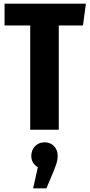

<svg xmlns="http://www.w3.org/2000/svg" viewBox="-20 -713 492 1055"><path d="M452 -693 436 -573H303V0H146V-573H5V-693ZM297 144Q297 161 292.5 177.5Q288 194 275 227L235 322H162L188 206Q152 184 152 144Q152 112 172.5 90.5Q193 69 225 69Q257 69 277 90Q297 111 297 144Z"/></svg>

Font: Fira Sans Extra Condensed
Style: Bold
Weight: 700
Width: 1
Designer: Carrois Corporate & Edenspiekermann AG
Foundry: Carrois Corporate GbR & Edenspiekermann AG
Version: Version 4.203